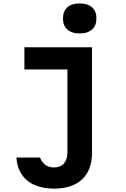

<svg xmlns="http://www.w3.org/2000/svg" viewBox="-20 -887 740 1125"><path d="M123 -610H519V10Q519 109 461.5 163.5Q404 218 297 218Q197 218 139.5 170.5Q82 123 76 36H214Q226 65 246.5 79.5Q267 94 296 94Q334 94 354.5 71Q375 48 375 7V-480H123ZM447 -691Q400 -691 374.5 -714Q349 -737 349 -779Q349 -821 374.5 -844Q400 -867 447 -867Q494 -867 519.5 -844Q545 -821 545 -779Q545 -737 519.5 -714Q494 -691 447 -691Z"/></svg>

Font: Martian Mono SemiExpanded SemiBold
Style: Regular
Weight: 600
Monospace: yes
Version: Version 0.930